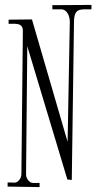

<svg xmlns="http://www.w3.org/2000/svg" viewBox="-20 -743 392 781"><path d="M281 -656C282 -711 307 -705 352 -705V-723L193 -722V-705H229C254 -705 264 -675 264 -655L255 -166L110 -664L15 -663V-646C41 -646 74 -652 73 -616L67 -34C67 -20 55 0 39 0L11 -1V16L141 18V1H112C98 0 86 -19 86 -33L91 -555L254 -13L272 -11Z"/></svg>

Font: Bigelow Rules
Style: Regular
Weight: 400
Designer: Astigmatic (AOETI)
Foundry: Astigmatic (AOETI)
Version: Version 1.000